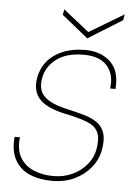

<svg xmlns="http://www.w3.org/2000/svg" viewBox="-51 -732 561 785"><g transform="rotate(5 229.0 -340.0)"><path d="M192 12Q139 12 99 -5.5Q59 -23 39 -60Q19 -97 24 -154H46Q40 -103 59.5 -70.5Q79 -38 115.5 -23Q152 -8 196 -8Q238 -8 273.5 -24.5Q309 -41 332.5 -69.5Q356 -98 362 -132Q370 -178 358.5 -202.5Q347 -227 316.5 -239.5Q286 -252 236 -263Q193 -271 163.5 -283.5Q134 -296 117.5 -313Q101 -330 95.5 -352.5Q90 -375 95 -403Q102 -442 126 -471Q150 -500 189.5 -516.5Q229 -533 281 -533Q346 -533 385 -496Q424 -459 418 -385H396Q404 -442 373.5 -477.5Q343 -513 277 -513Q206 -513 164.5 -481.5Q123 -450 115 -401Q110 -375 117.5 -352.5Q125 -330 152.5 -313Q180 -296 235 -284Q271 -276 301.5 -267Q332 -258 353 -243Q374 -228 383 -202.5Q392 -177 385 -135Q378 -93 351.5 -60Q325 -27 284.5 -7.5Q244 12 192 12ZM429 -692 425 -668 285 -581 177 -668 181 -691 287 -607Z"/></g></svg>

Font: DM Sans 10pt Thin
Style: Italic
Weight: 250
Italic angle: -10°
Version: Version 4.004;gftools[0.9.30]